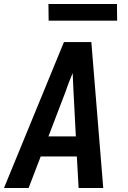

<svg xmlns="http://www.w3.org/2000/svg" viewBox="-26 -947 646 967"><path d="M-6 0 296 -735H434L494 0H370L361 -159H179L118 0ZM356 -260 344 -490Q343 -512 342 -534.5Q341 -557 340 -579Q331 -557 322 -534.5Q313 -512 306 -490L218 -260ZM564 -843H219L218 -927H563Z"/></svg>

Font: Iosevka Extended
Style: Bold Italic
Weight: 700
Width: 7
Italic angle: -9°
Monospace: yes
Designer: Belleve Invis
Foundry: Belleve Invis
Version: Version 32.5.0; ttfautohint (v1.8.4)